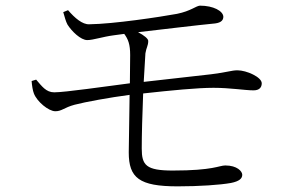

<svg xmlns="http://www.w3.org/2000/svg" viewBox="-20 -689 1040 680"><path d="M92 -402C93 -387 96 -368 100 -358C111 -329 152 -295 176 -295C199 -295 207 -308 244 -318C282 -328 370 -344 439 -353L436 -149C436 -59 473 -29 609 -29C686 -29 759 -34 798 -41C828 -47 838 -57 838 -70C838 -82 820 -103 778 -103C756 -103 736 -85 592 -85C497 -85 482 -104 482 -163C482 -209 484 -286 487 -358C587 -369 679 -378 736 -378C796 -378 847 -369 878 -369C899 -369 907 -380 907 -394C907 -416 853 -440 821 -440C800 -440 785 -433 728 -426L489 -399L495 -500C498 -520 505 -527 505 -544C505 -552 490 -564 469 -575C556 -585 679 -600 742 -606C765 -609 771 -619 771 -630C770 -650 736 -669 688 -669C674 -668 656 -650 607 -640C547 -629 382 -604 296 -603C272 -602 245 -625 221 -653L204 -646C209 -629 213 -613 219 -602C234 -578 266 -547 289 -547C310 -547 344 -559 383 -564L420 -569C434 -550 441 -532 441 -494L440 -394C354 -383 210 -362 172 -362C143 -362 128 -384 108 -407Z"/></svg>

Font: Noto Serif CJK SC Light
Style: Regular
Weight: 300
Designer: Ryoko NISHIZUKA 西塚涼子 (kana & ideographs); Frank Grießhammer (Latin, Greek & Cyrillic); Wenlong ZHANG 张文龙 (bopomofo); San
Foundry: Adobe
Version: Version 2.001;hotconv 1.1.0;makeotfexe 2.6.0